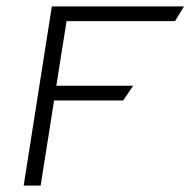

<svg xmlns="http://www.w3.org/2000/svg" viewBox="-20 -590 595 600"><path d="M54 -10H107L149 -276H365L396 -322H156L188 -524H527L555 -570H142Z"/></svg>

Font: Charger Sport
Style: ExLitExtObl
Weight: 200
Designer: Jasper
Foundry: Cannot Into Space Fonts
Version: Version 1.1